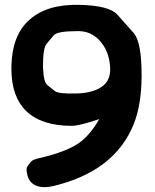

<svg xmlns="http://www.w3.org/2000/svg" viewBox="-20 -760 650 805"><path d="M319.3 -166.5Q266.1 -125 145.5 -97.2Q116.2 -90.8 109.1 -81.3Q102.1 -71.8 95 -62.3Q87.9 -52.7 94.7 -26.4Q95.7 -22 97.2 -17.6Q107.9 10.3 134.8 19.5Q163.6 29.8 203.6 20Q460.9 -41.5 540.5 -239.3Q573.2 -320.8 573.7 -440.9Q574.2 -583.5 540.3 -621.8Q506.3 -660.2 472.2 -698.5Q438 -736.8 313.5 -739.7Q177.2 -743.2 103 -676.8Q30.8 -612.8 27.8 -482.4Q27.8 -476.6 27.8 -470.7Q27.8 -354.5 90.8 -293.5Q155.3 -232.4 280.8 -232.4Q313 -232.4 396 -260.7Q362.8 -201.2 319.3 -166.5ZM302.2 -368.2Q225.6 -365.7 210 -378.2Q194.3 -390.6 178.7 -403.1Q163.1 -415.5 160.6 -472.7Q160.2 -476.6 160.2 -481Q160.2 -558.6 175.3 -576.4Q190.4 -594.2 205.3 -611.8Q220.2 -629.4 300.8 -629.4Q307.1 -629.9 314.5 -629.4Q361.3 -627.4 395 -592.8Q435.5 -550.8 441.4 -483.9Q446.3 -430.2 415 -402.8Q383.3 -375 320.3 -369.1Q311.5 -368.7 302.2 -368.2Z"/></svg>

Font: Comic Relief
Style: Bold
Weight: 700
Designer: Jeff Davis
Foundry: Loudifier
Version: Version 1.200; ttfautohint (v1.8.4.7-5d5b)